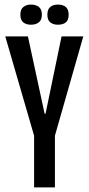

<svg xmlns="http://www.w3.org/2000/svg" viewBox="-20 -819 388 839"><path d="M129 0V-226L3 -660H102L175 -322H179L249 -660H344L220 -226V0ZM233 -711Q213 -711 200 -721Q187 -731 187 -755Q187 -778 199.5 -788.5Q212 -799 233 -799Q255 -799 267.5 -788.5Q280 -778 280 -755Q280 -731 267.5 -721Q255 -711 233 -711ZM115 -711Q95 -711 82 -721Q69 -731 69 -755Q69 -778 82 -788.5Q95 -799 115 -799Q137 -799 150 -788.5Q163 -778 163 -755Q163 -732 150 -721.5Q137 -711 115 -711Z"/></svg>

Font: Bricolage Grotesque 96pt Condensed
Style: Regular
Weight: 400
Width: 3
Designer: Mathieu Triay
Foundry: Atelier Triay
Version: Version 1.001; ttfautohint (v1.8.4.7-5d5b);gftools[0.9.33.de